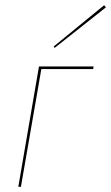

<svg xmlns="http://www.w3.org/2000/svg" viewBox="-20 -714 425 734"><path d="M338 -460 336 -450H138L60 0H50L129 -460ZM189 -531 185 -536 378 -694 385 -686Z"/></svg>

Font: Jost Thin
Style: Italic
Weight: 200
Italic angle: -5°
Version: Version 3.710